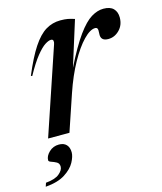

<svg xmlns="http://www.w3.org/2000/svg" viewBox="-149 -605 765 904"><g transform="rotate(-15 233.5 -153.0)"><path d="M173 -421.5Q176.5 -431 174.8 -438.2Q173 -445.5 164 -445.5Q152.5 -445.5 134.8 -434.2Q117 -423 92 -392.2Q67 -361.5 35 -303.5L29 -306Q63.5 -388.5 94.8 -435.8Q126 -483 158.8 -502.8Q191.5 -522.5 230 -522.5Q251.5 -522.5 266.2 -519.8Q281 -517 299 -511L230 -291Q277 -385.5 313.5 -435.8Q350 -486 380.5 -504.5Q411 -523 440 -523Q473 -523 488.8 -506.8Q504.5 -490.5 504.5 -463.5Q504.5 -426.5 481 -402.8Q457.5 -379 426.5 -379Q388 -379 391.5 -415Q393 -433.5 390 -439.2Q387 -445 379 -445Q354.5 -445 321.8 -411.2Q289 -377.5 255.5 -317.2Q222 -257 195 -177.5L135 0H31ZM4.5 99Q4.5 78.5 24.2 59.5Q44 40.5 72.5 40.5Q96 40.5 108.8 54Q121.5 67.5 121.5 91.5Q121.5 111.5 106.8 139Q92 166.5 57 189Q22 211.5 -38.5 216.5L-32.5 198.5Q13 194.5 33.5 177.2Q54 160 54 143Q54 127 41.8 120.2Q29.5 113.5 17 109.5Q4.5 105.5 4.5 99Z"/></g></svg>

Font: Newsreader Display Medium
Style: Italic
Weight: 500
Italic angle: -17°
Designer: Hugues Gentile
Foundry: Production Type
Version: Version 1.001